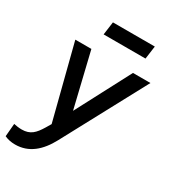

<svg xmlns="http://www.w3.org/2000/svg" viewBox="-257 -873 1082 1211"><g transform="rotate(30 284.5 -267.0)"><path d="M50 221C150 221 220 159 272 62L596 -542H469L261 -146L166 -542H49L186 -6L164 31C130 87 101 118 39 118C20 118 -3 115 -19 111L-27 205C-6 215 20 221 50 221ZM187 -660H492L505 -755H200Z"/></g></svg>

Font: Mluvka SemiBold
Style: Italic
Weight: 600
Italic angle: -8°
Designer: Modified by Jiří Krblich, Original typeface by Gumpita Rahayu
Foundry: Gumpita Rahayu & Jiří Krblich
Version: Version 2.000;Glyphs 3.1.1 (3134)